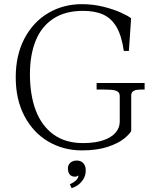

<svg xmlns="http://www.w3.org/2000/svg" viewBox="-20 -730 780 946"><path d="M57.5 -349Q57.5 -459 100.8 -540.8Q144 -622.5 218.2 -666Q292.5 -709.5 383 -709.5Q438.5 -709.5 489.5 -696.8Q540.5 -684 576.5 -667.5Q612.5 -651 626 -640L615 -479H590Q579.5 -553.5 554.2 -596.8Q529 -640 488.5 -658.2Q448 -676.5 389 -676.5Q301.5 -676.5 243 -638.2Q184.5 -600 156 -530Q127.5 -460 127.5 -364Q127.5 -262.5 156.2 -186.2Q185 -110 243.5 -67.5Q302 -25 389 -25Q448.5 -25 489.2 -39Q530 -53 550 -77Q570 -101 570 -131V-256Q570 -272 559.5 -279Q549 -286 527.8 -287.5Q506.5 -289 456 -289V-321H692.5V-289Q668.5 -289 655.8 -287.5Q643 -286 634.8 -279.5Q626.5 -273 626.5 -259V-84Q615.5 -66 588.5 -44.8Q561.5 -23.5 509.8 -6.2Q458 11 383 11Q292.5 11 218.2 -32.5Q144 -76 100.8 -157.5Q57.5 -239 57.5 -349ZM366.5 134Q365 136 360 138.2Q355 140.5 349.5 140.5Q332.5 140.5 323.5 129.5Q314.5 118.5 314.5 100Q314.5 82 327 71.5Q339.5 61 358.5 61Q378 61 390.2 73.8Q402.5 86.5 402.5 108.5Q402.5 136 389.2 155.2Q376 174.5 359.8 184.5Q343.5 194.5 333 197L324 178Q366.5 158.5 366.5 134Z"/></svg>

Font: Didactic
Style: Regular
Weight: 400
Designer: Tyler Finck
Foundry: Etcetera Type Co
Version: Version 3.007;FEAKit 1.0